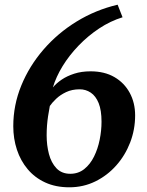

<svg xmlns="http://www.w3.org/2000/svg" viewBox="-20 -784 626 817"><path d="M275 13Q217 13 172.5 -7.5Q128 -28 97.8 -64Q67.5 -100 52 -147Q36.5 -194 36.5 -247Q36.5 -336.5 70.5 -419.8Q104.5 -503 165 -573Q225.5 -643 306.2 -692.5Q387 -742 480.5 -764L501.5 -710.5Q449.5 -694.5 402 -663Q354.5 -631.5 314.5 -590Q274.5 -548.5 246.5 -502.8Q218.5 -457 205 -412Q219.5 -429.5 242.2 -445Q265 -460.5 296 -470.5Q327 -480.5 365.5 -480.5Q424.5 -480.5 466.8 -456Q509 -431.5 532 -389Q555 -346.5 555 -293Q555 -232.5 533.8 -177.5Q512.5 -122.5 474.5 -79.8Q436.5 -37 385.5 -12Q334.5 13 275 13ZM279 -44.5Q313.5 -44.5 338.8 -64.8Q364 -85 380.2 -118Q396.5 -151 404.2 -189.8Q412 -228.5 412 -266Q412 -315 399.8 -345.2Q387.5 -375.5 366.2 -389.8Q345 -404 319 -404Q286.5 -404 261.2 -392Q236 -380 218.8 -363.5Q201.5 -347 192 -333Q187.5 -309.5 184.5 -289.2Q181.5 -269 180 -249.2Q178.5 -229.5 178.5 -208Q178.5 -166 188.2 -128.8Q198 -91.5 220.2 -68Q242.5 -44.5 279 -44.5Z"/></svg>

Font: Merriweather 28pt
Style: Bold Italic
Weight: 700
Italic angle: -7.8°
Version: Version 2.101